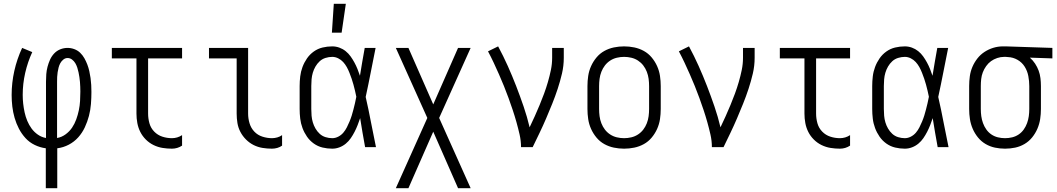

<svg xmlns="http://www.w3.org/2000/svg" viewBox="-20 -771 5540 1006"><path d="M220 215V6Q190 2 162 -11.5Q134 -25 113.5 -47.5Q93 -70 79 -97Q65 -124 56.5 -153.5Q48 -183 44.5 -213Q41 -243 41 -273Q41 -337 55 -399.5Q69 -462 96 -520L149 -498Q125 -446 112 -389Q99 -332 99 -274Q99 -251 101.5 -228Q104 -205 109 -182Q114 -159 123 -137.5Q132 -116 145.5 -97.5Q159 -79 178.5 -65.5Q198 -52 221 -48V-343Q221 -363 222.5 -382.5Q224 -402 229 -421Q234 -440 242 -458Q250 -476 263.5 -490.5Q277 -505 295.5 -512.5Q314 -520 334 -520Q352 -520 369.5 -513.5Q387 -507 400 -494.5Q413 -482 422 -466Q431 -450 437.5 -433Q444 -416 448 -398Q452 -380 454.5 -362Q457 -344 458 -325.5Q459 -307 459 -289Q459 -258 456.5 -226Q454 -194 446 -163.5Q438 -133 424.5 -104Q411 -75 390 -51.5Q369 -28 340.5 -13Q312 2 280 6V215ZM279 -48Q303 -52 323.5 -67Q344 -82 357.5 -102Q371 -122 379.5 -145.5Q388 -169 393 -193Q398 -217 399.5 -241.5Q401 -266 401 -291Q401 -303 400.5 -316Q400 -329 399 -341.5Q398 -354 396 -367Q394 -380 391.5 -392Q389 -404 385 -416.5Q381 -429 374.5 -440Q368 -451 357.5 -459Q347 -467 334 -467Q322 -467 312 -459Q302 -451 296 -440Q290 -429 287 -417Q284 -405 282 -392.5Q280 -380 279.5 -368Q279 -356 279 -343Z M881 8Q856 8 831.5 4Q807 0 784.5 -11Q762 -22 744 -40Q726 -58 715 -80Q704 -102 699.5 -126.5Q695 -151 695 -176V-465H566V-520H934V-465H756V-176Q756 -150 763 -125Q770 -100 788 -81.5Q806 -63 830.5 -55Q855 -47 881 -47Q895 -47 908.5 -51Q922 -55 934 -63V-8Q922 0 908.5 4Q895 8 881 8Z M1405 8Q1380 8 1355.5 4Q1331 0 1309 -11Q1287 -22 1269 -40Q1251 -58 1239.5 -80Q1228 -102 1224 -126.5Q1220 -151 1220 -176V-465H1075V-520H1280V-176Q1280 -150 1287.5 -125Q1295 -100 1312.5 -81.5Q1330 -63 1355 -55Q1380 -47 1405 -47Q1419 -47 1433 -51Q1447 -55 1458 -63V-8Q1447 0 1433 4Q1419 8 1405 8Z M1721 8Q1695 8 1670 2Q1645 -4 1624 -19Q1603 -34 1588.5 -55Q1574 -76 1565 -100Q1556 -124 1553 -149.5Q1550 -175 1550 -200V-320Q1550 -345 1553 -370.5Q1556 -396 1565 -420Q1574 -444 1588.5 -465Q1603 -486 1624 -501Q1645 -516 1670 -522Q1695 -528 1721 -528Q1740 -528 1758 -521.5Q1776 -515 1791 -503Q1806 -491 1817 -475.5Q1828 -460 1837 -443.5Q1846 -427 1853 -409.5Q1860 -392 1866 -374Q1872 -410 1878 -446.5Q1884 -483 1891 -520H1948Q1935 -456 1922.5 -391.5Q1910 -327 1896 -263Q1911 -198 1923.5 -132Q1936 -66 1950 0H1893Q1886 -38 1879.5 -76Q1873 -114 1867 -152Q1861 -134 1854 -116Q1847 -98 1838 -80.5Q1829 -63 1818 -47Q1807 -31 1792 -18.5Q1777 -6 1758.5 1Q1740 8 1721 8ZM1721 -47Q1737 -47 1752.5 -55Q1768 -63 1779 -76Q1790 -89 1797.5 -104Q1805 -119 1811.5 -134.5Q1818 -150 1823 -166Q1828 -182 1832 -198Q1836 -214 1840 -230.5Q1844 -247 1847 -264Q1844 -280 1840 -296Q1836 -312 1832 -327.5Q1828 -343 1822.5 -358.5Q1817 -374 1811 -389.5Q1805 -405 1797 -419.5Q1789 -434 1778 -446Q1767 -458 1752 -465.5Q1737 -473 1721 -473Q1703 -473 1685.5 -467.5Q1668 -462 1655 -450Q1642 -438 1633 -422.5Q1624 -407 1619 -390Q1614 -373 1612.5 -355.5Q1611 -338 1611 -320V-200Q1611 -182 1612.5 -164.5Q1614 -147 1619 -130Q1624 -113 1633 -97.5Q1642 -82 1655 -70Q1668 -58 1685.5 -52.5Q1703 -47 1721 -47ZM1719 -600 1729 -751H1792L1770 -600Z M2054 215 2219 -153 2054 -520H2120L2250 -224L2380 -520H2446L2281 -153L2446 215H2380L2250 -81L2120 215Z M2710 0Q2710 -33 2702.5 -66Q2695 -99 2686 -131Q2677 -163 2666.5 -194.5Q2656 -226 2644.5 -257.5Q2633 -289 2620.5 -320Q2608 -351 2594.5 -381.5Q2581 -412 2567 -442Q2553 -472 2537 -502L2590 -528Q2617 -478 2640.5 -425.5Q2664 -373 2684.5 -320Q2705 -267 2723.5 -213Q2742 -159 2755 -104Q2769 -133 2782 -162Q2795 -191 2807.5 -221Q2820 -251 2831 -281Q2842 -311 2851 -342Q2860 -373 2866.5 -404.5Q2873 -436 2873 -468V-520H2934V-468Q2934 -426 2924.5 -385.5Q2915 -345 2902 -305.5Q2889 -266 2873.5 -227.5Q2858 -189 2841.5 -150.5Q2825 -112 2807 -74.5Q2789 -37 2771 0Z M3250 8Q3223 8 3196.5 2.5Q3170 -3 3146.5 -16Q3123 -29 3105.5 -50Q3088 -71 3077 -95.5Q3066 -120 3062 -146.5Q3058 -173 3058 -200V-320Q3058 -347 3062 -373.5Q3066 -400 3077 -424.5Q3088 -449 3105.5 -470Q3123 -491 3146.5 -504Q3170 -517 3196.5 -522.5Q3223 -528 3250 -528Q3277 -528 3303.5 -522.5Q3330 -517 3353.5 -504Q3377 -491 3394.5 -470Q3412 -449 3423 -424.5Q3434 -400 3438 -373.5Q3442 -347 3442 -320V-200Q3442 -173 3438 -146.5Q3434 -120 3423 -95.5Q3412 -71 3394.5 -50Q3377 -29 3353.5 -16Q3330 -3 3303.5 2.5Q3277 8 3250 8ZM3250 -47Q3269 -47 3288 -51.5Q3307 -56 3323 -66.5Q3339 -77 3350.5 -92Q3362 -107 3369 -125Q3376 -143 3378.5 -162Q3381 -181 3381 -200V-320Q3381 -339 3378.5 -358Q3376 -377 3369 -395Q3362 -413 3350.5 -428Q3339 -443 3323 -453.5Q3307 -464 3288 -468.5Q3269 -473 3250 -473Q3231 -473 3212 -468.5Q3193 -464 3177 -453.5Q3161 -443 3149.5 -428Q3138 -413 3131 -395Q3124 -377 3121.5 -358Q3119 -339 3119 -320V-200Q3119 -181 3121.5 -162Q3124 -143 3131 -125Q3138 -107 3149.5 -92Q3161 -77 3177 -66.5Q3193 -56 3212 -51.5Q3231 -47 3250 -47Z M3710 0Q3710 -33 3702.5 -66Q3695 -99 3686 -131Q3677 -163 3666.5 -194.5Q3656 -226 3644.5 -257.5Q3633 -289 3620.5 -320Q3608 -351 3594.5 -381.5Q3581 -412 3567 -442Q3553 -472 3537 -502L3590 -528Q3617 -478 3640.5 -425.5Q3664 -373 3684.5 -320Q3705 -267 3723.5 -213Q3742 -159 3755 -104Q3769 -133 3782 -162Q3795 -191 3807.5 -221Q3820 -251 3831 -281Q3842 -311 3851 -342Q3860 -373 3866.5 -404.5Q3873 -436 3873 -468V-520H3934V-468Q3934 -426 3924.5 -385.5Q3915 -345 3902 -305.5Q3889 -266 3873.5 -227.5Q3858 -189 3841.5 -150.5Q3825 -112 3807 -74.5Q3789 -37 3771 0Z M4381 8Q4356 8 4331.5 4Q4307 0 4284.5 -11Q4262 -22 4244 -40Q4226 -58 4215 -80Q4204 -102 4199.5 -126.5Q4195 -151 4195 -176V-465H4066V-520H4434V-465H4256V-176Q4256 -150 4263 -125Q4270 -100 4288 -81.5Q4306 -63 4330.5 -55Q4355 -47 4381 -47Q4395 -47 4408.5 -51Q4422 -55 4434 -63V-8Q4422 0 4408.5 4Q4395 8 4381 8Z M4721 8Q4695 8 4670 2Q4645 -4 4624 -19Q4603 -34 4588.5 -55Q4574 -76 4565 -100Q4556 -124 4553 -149.5Q4550 -175 4550 -200V-320Q4550 -345 4553 -370.5Q4556 -396 4565 -420Q4574 -444 4588.5 -465Q4603 -486 4624 -501Q4645 -516 4670 -522Q4695 -528 4721 -528Q4740 -528 4758 -521.5Q4776 -515 4791 -503Q4806 -491 4817 -475.5Q4828 -460 4837 -443.5Q4846 -427 4853 -409.5Q4860 -392 4866 -374Q4872 -410 4878 -446.5Q4884 -483 4891 -520H4948Q4935 -456 4922.5 -391.5Q4910 -327 4896 -263Q4911 -198 4923.5 -132Q4936 -66 4950 0H4893Q4886 -38 4879.5 -76Q4873 -114 4867 -152Q4861 -134 4854 -116Q4847 -98 4838 -80.5Q4829 -63 4818 -47Q4807 -31 4792 -18.5Q4777 -6 4758.5 1Q4740 8 4721 8ZM4721 -47Q4737 -47 4752.5 -55Q4768 -63 4779 -76Q4790 -89 4797.5 -104Q4805 -119 4811.5 -134.5Q4818 -150 4823 -166Q4828 -182 4832 -198Q4836 -214 4840 -230.5Q4844 -247 4847 -264Q4844 -280 4840 -296Q4836 -312 4832 -327.5Q4828 -343 4822.5 -358.5Q4817 -374 4811 -389.5Q4805 -405 4797 -419.5Q4789 -434 4778 -446Q4767 -458 4752 -465.5Q4737 -473 4721 -473Q4703 -473 4685.5 -467.5Q4668 -462 4655 -450Q4642 -438 4633 -422.5Q4624 -407 4619 -390Q4614 -373 4612.5 -355.5Q4611 -338 4611 -320V-200Q4611 -182 4612.5 -164.5Q4614 -147 4619 -130Q4624 -113 4633 -97.5Q4642 -82 4655 -70Q4668 -58 4685.5 -52.5Q4703 -47 4721 -47Z M5246 8Q5219 8 5193 2.5Q5167 -3 5144 -16.5Q5121 -30 5104 -51Q5087 -72 5076.5 -96.5Q5066 -121 5062 -147Q5058 -173 5058 -200V-320Q5058 -346 5061.5 -371.5Q5065 -397 5075 -420.5Q5085 -444 5101 -464.5Q5117 -485 5138.5 -499Q5160 -513 5184.5 -520.5Q5209 -528 5235 -528H5250L5494 -520V-465L5376 -469Q5392 -455 5403.5 -437.5Q5415 -420 5422 -401Q5429 -382 5431.5 -361.5Q5434 -341 5434 -320V-200Q5434 -173 5430 -147Q5426 -121 5415.5 -96.5Q5405 -72 5388 -51Q5371 -30 5348 -16.5Q5325 -3 5299 2.5Q5273 8 5246 8ZM5246 -47Q5265 -47 5283.5 -51.5Q5302 -56 5317.5 -66.5Q5333 -77 5344 -92.5Q5355 -108 5361.5 -126Q5368 -144 5370.5 -162.5Q5373 -181 5373 -200V-320Q5373 -346 5368 -372.5Q5363 -399 5349 -421.5Q5335 -444 5311.5 -457.5Q5288 -471 5261 -472L5250 -473H5241Q5223 -473 5205 -467Q5187 -461 5172.5 -450.5Q5158 -440 5147 -424.5Q5136 -409 5129.5 -392Q5123 -375 5121 -356.5Q5119 -338 5119 -320V-200Q5119 -181 5121.5 -162.5Q5124 -144 5130.5 -126Q5137 -108 5148 -92.5Q5159 -77 5174.5 -66.5Q5190 -56 5208.5 -51.5Q5227 -47 5246 -47Z"/></svg>

Font: Iosevka Fixed Light
Style: Regular
Weight: 300
Monospace: yes
Designer: Belleve Invis
Foundry: Belleve Invis
Version: Version 32.3.0